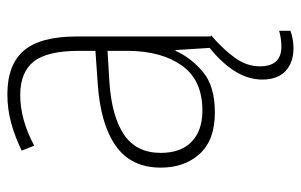

<svg xmlns="http://www.w3.org/2000/svg" viewBox="-164 -480 797 508"><g transform="rotate(-90 234.0 -226.5)"><path d="M238 -605Q316 -605 353.5 -561.5Q391 -518 391 -421V-66H361L355 -160H353Q334 -118 296.5 -87Q259 -56 190 -56Q117 -56 80.5 -96Q44 -136 44 -199Q44 -278 102 -318.5Q160 -359 267 -366L353 -372V-415Q353 -500 324.5 -535.5Q296 -571 236 -571Q204 -571 171 -562Q138 -553 102 -534L89 -567Q123 -584 160.5 -594.5Q198 -605 238 -605ZM270 -335Q180 -329 131.5 -296.5Q83 -264 83 -199Q83 -146 112.5 -117.5Q142 -89 195 -89Q275 -89 313.5 -142.5Q352 -196 353 -285V-340ZM312 63Q312 120 364 120Q377 120 388.5 118Q400 116 406 114V144Q398 147 386 149.5Q374 152 360 152Q322 152 299.5 131Q277 110 277 69Q277 31 301 -6Q325 -43 370 -77L394 -66Q358 -35 335 -3.5Q312 28 312 63Z"/></g></svg>

Font: Noto Sans Malayalam UI SemiCondensed ExtraLight
Style: Regular
Weight: 200
Width: 4
Designer: Jelle Bosma - Monotype Design Team
Foundry: Monotype Imaging Inc.
Version: Version 2.104; ttfautohint (v1.8.4.7-5d5b)